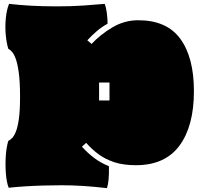

<svg xmlns="http://www.w3.org/2000/svg" viewBox="-20 -823 1036 996"><path d="M535 153Q466 145 409.5 141.5Q353 138 298 138Q252 138 202 139.5Q152 141 106 144Q60 147 25 151Q14 122 10.5 77Q7 32 10 -13.5Q13 -59 23 -92Q32 -96 42.5 -106.5Q53 -117 62.5 -140.5Q72 -164 78 -207Q84 -250 84 -320Q84 -398 77.5 -445.5Q71 -493 61.5 -518.5Q52 -544 41.5 -555Q31 -566 23 -570Q13 -603 9.5 -646Q6 -689 10.5 -731.5Q15 -774 27 -803Q77 -797 139 -793.5Q201 -790 277 -790Q351 -790 416 -794.5Q481 -799 523 -803Q531 -783 534.5 -754Q538 -725 538 -700Q507 -683 481 -660.5Q455 -638 433 -614L455 -595Q502 -645 564 -681.5Q626 -718 697 -718Q845 -718 915.5 -621.5Q986 -525 986 -350Q986 -169 911 -67.5Q836 34 685 34Q620 34 573 18.5Q526 3 491 -23Q456 -49 427 -82L405 -62Q434 -30 468 -4Q502 22 545 39Q547 115 535 153ZM494 -302H548V-395H494Z"/></svg>

Font: Oi
Style: Regular
Weight: 400
Designer: Kostas Bartsokas, Mohamad Dakak
Foundry: Foundry5
Version: Version 4.000